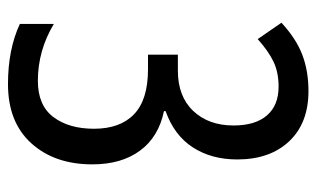

<svg xmlns="http://www.w3.org/2000/svg" viewBox="-172 -592 774 469"><g transform="rotate(90 214.5 -357.0)"><path d="M369 -550Q369 -487 339.5 -441.5Q310 -396 251 -375V-371Q314 -358 347.5 -312.5Q381 -267 381 -196Q381 -104 329.5 -47Q278 10 185 10Q100 10 38 -19V-102Q103 -63 177 -63Q237 -63 265.5 -101Q294 -139 294 -200Q294 -264 258.5 -298Q223 -332 149 -332H113V-405H152Q215 -405 250.5 -442.5Q286 -480 286 -541Q286 -594 261.5 -622.5Q237 -651 191 -651Q156 -651 130 -638.5Q104 -626 75 -600L35 -658Q74 -694 113.5 -709Q153 -724 202 -724Q280 -724 324.5 -677Q369 -630 369 -550Z"/></g></svg>

Font: Noto Sans Myanmar ExtraCondensed
Style: Regular
Weight: 400
Width: 2
Designer: Monotype Design Team
Foundry: Monotype Imaging Inc.
Version: Version 2.107; ttfautohint (v1.8.4.7-5d5b)